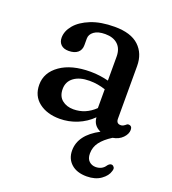

<svg xmlns="http://www.w3.org/2000/svg" viewBox="-129 -578 802 896"><g transform="rotate(20 272.0 -129.5)"><path d="M49 -105.5Q49 -166 104.5 -205Q160 -244 254 -244Q278 -244 301.2 -240.8Q324.5 -237.5 343.5 -232.5V-351.5Q343.5 -390.5 321 -411.5Q298.5 -432.5 258.5 -432.5Q222.5 -432.5 203.2 -418.2Q184 -404 184 -383.5V-350.5Q184 -326.5 168 -313.2Q152 -300 123.5 -300Q98.5 -300 85.2 -313Q72 -326 72 -347.5Q72 -380 97.2 -410.2Q122.5 -440.5 171 -460Q219.5 -479.5 288.5 -479.5Q369 -479.5 408.8 -442.2Q448.5 -405 448.5 -343V-81.5Q448.5 -57.5 470 -57.5Q477.5 -57.5 482 -60Q486.5 -62.5 490 -65Q493.5 -68 496.8 -70.5Q500 -73 504 -73Q522.5 -73 522.5 -52.5Q522.5 -32 504 -13Q485.5 6 455 11Q418 34.5 399.5 59.2Q381 84 381 115.5Q381 141 394.5 153.5Q408 166 427.5 166Q442 166 454.8 159.8Q467.5 153.5 476 140Q486.5 127.5 496.5 130Q503 131.5 507.2 138.2Q511.5 145 507 157.5Q500.5 182 472.8 201.8Q445 221.5 402.5 221.5Q353.5 221.5 325.8 196.5Q298 171.5 298 130.5Q298 53.5 392.5 3.5Q354.5 -13.5 352 -53.5Q320.5 -22 278.8 -5Q237 12 192 12Q129 12 89 -19Q49 -50 49 -105.5ZM158.5 -124Q158.5 -88 181 -69.8Q203.5 -51.5 237.5 -51.5Q297.5 -51.5 343.5 -96V-189.5Q325.5 -195.5 305.8 -199Q286 -202.5 264 -202.5Q215.5 -202.5 187 -181.5Q158.5 -160.5 158.5 -124Z"/></g></svg>

Font: Fraunces 9pt S100
Style: Regular
Weight: 400
Version: Version 1.000; ttfautohint (v1.8.3)